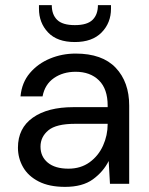

<svg xmlns="http://www.w3.org/2000/svg" viewBox="-20 -717 581 749"><path d="M234 12Q172 12 131 -9Q90 -30 70 -65Q50 -100 50 -141Q50 -217 108 -258Q166 -299 266 -299H400V-305Q400 -370 366 -403.5Q332 -437 275 -437Q226 -437 190.5 -412.5Q155 -388 146 -341H60Q65 -395 96.5 -432Q128 -469 175 -488.5Q222 -508 275 -508Q379 -508 431.5 -452.5Q484 -397 484 -305V0H409L404 -89Q383 -47 342.5 -17.5Q302 12 234 12ZM247 -59Q295 -59 329.5 -84Q364 -109 382 -149Q400 -189 400 -233V-234H273Q199 -234 168.5 -208.5Q138 -183 138 -145Q138 -106 166.5 -82.5Q195 -59 247 -59ZM272 -553Q203 -553 167.5 -590.5Q132 -628 132 -683V-697H182Q182 -660 203 -639.5Q224 -619 272 -619Q320 -619 341 -639.5Q362 -660 362 -697H413V-683Q413 -628 376.5 -590.5Q340 -553 272 -553Z"/></svg>

Font: Firefly Display
Style: Regular
Weight: 400
Designer: Colophon Foundry, Jonny Pinhorn
Foundry: Colophon Foundry
Version: Version 1.200; ttfautohint (v1.8.3)